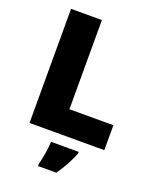

<svg xmlns="http://www.w3.org/2000/svg" viewBox="-168 -811 918 1129"><g transform="rotate(20 291.0 -246.5)"><path d="M77 0H545V-156H270V-714H77ZM407 72V61H234C233 99 222 165 211 207V221H325C363 167 384 126 407 72Z"/></g></svg>

Font: Noto Sans Kannada Black
Style: Regular
Weight: 900
Designer: Jelle Bosma - Monotype Design Team
Foundry: Monotype Imaging Inc.
Version: Version 2.005